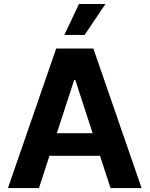

<svg xmlns="http://www.w3.org/2000/svg" viewBox="-20 -953 758 973"><path d="M20.3 0 264.8 -707H453.2L697.6 0H540.1L361.7 -547.4H355.8L177.4 0ZM547 -278V-163.3H169.2V-278ZM380.2 -932.8H514.5L408.8 -776H306.2Z"/></svg>

Font: Pretendard JP Variable
Style: Regular
Weight: 400
Designer: Base glyphs from Inter by Rasmus Andersson; Hangul glyphs from Noto Sans CJK(Source Han Sans) by Jang Soo-young and Kang
Foundry: Kil Hyung-jin
Version: Version 1.307;Glyphs 3.2 (3192)